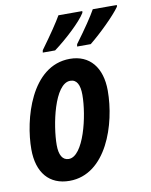

<svg xmlns="http://www.w3.org/2000/svg" viewBox="-86 -830 708 903"><g transform="rotate(-10 267.5 -378.0)"><path d="M319 -617 317 -606H382C431 -645 507 -719 534 -758L535 -766H420C403 -735 368 -683 319 -617ZM155 -617 153 -606H212C269 -648 345 -718 369 -758L370 -766H256C239 -736 204 -684 155 -617ZM173 10C349 10 423 -217 423 -377C423 -488 367 -555 273 -555C87 -555 21 -308 21 -167C21 -55 77 10 173 10ZM187 -92C157 -92 142 -119 142 -166C142 -259 181 -453 257 -453C288 -453 302 -426 302 -378C302 -277 258 -92 187 -92Z"/></g></svg>

Font: Noto Sans ExtraCondensed
Style: Bold Italic
Weight: 700
Width: 2
Italic angle: -12°
Designer: Monotype Design Team
Foundry: Monotype Imaging Inc.
Version: Version 2.013